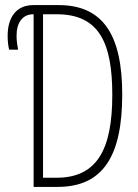

<svg xmlns="http://www.w3.org/2000/svg" viewBox="-20 -734 540 754"><path d="M112 0H206C386 0 460 -123 460 -363C460 -595 386 -714 210 -714H111C43 -714 10 -665 10 -593C10 -574 12 -553 16 -539H51C49 -550 45 -572 45 -593C45 -646 69 -678 111 -678H112ZM202 -36H149V-678H203C370 -678 421 -565 421 -361C421 -147 361 -36 202 -36Z"/></svg>

Font: Noto Sans Mono ExtraCondensed ExtraLight
Style: Regular
Weight: 200
Width: 2
Designer: Monotype Design Team
Foundry: Monotype Imaging Inc.
Version: Version 2.014